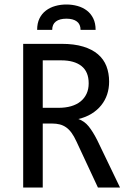

<svg xmlns="http://www.w3.org/2000/svg" viewBox="-20 -833 590 853"><path d="M513.2 0H415L319.8 -204.1Q309.1 -227.5 297.9 -242.9Q286.6 -258.3 273.7 -267.3Q260.7 -276.4 245.4 -280.3Q230 -284.2 210.9 -284.2H169.9V0H83V-638.2H253.9Q309.6 -638.2 349.6 -626Q389.6 -613.8 415.3 -591.8Q440.9 -569.8 452.9 -538.8Q464.8 -507.8 464.8 -470.2Q464.8 -440.4 456.1 -413.8Q447.3 -387.2 429.9 -365.5Q412.6 -343.8 387 -327.9Q361.3 -312 328.1 -304.2Q355 -294.9 373.8 -271.7Q392.6 -248.5 412.1 -210ZM374 -462.9Q374 -514.2 342 -539.6Q310.1 -564.9 252 -564.9H169.9V-354H240.2Q271 -354 295.7 -361.1Q320.3 -368.2 337.6 -382.1Q355 -396 364.5 -416.3Q374 -436.5 374 -462.9ZM337.9 -700.2Q337.9 -725.1 321.5 -737.5Q305.2 -750 274.9 -750Q244.6 -750 228.3 -737.5Q211.9 -725.1 211.9 -700.2H145Q145 -730 155.5 -751.2Q166 -772.5 184.1 -786.1Q202.1 -799.8 225.6 -806.4Q249 -813 274.9 -813Q300.8 -813 324.5 -806.4Q348.1 -799.8 366 -786.1Q383.8 -772.5 394.3 -751.2Q404.8 -730 404.8 -700.2ZM0 -638.2Z"/></svg>

Font: Code New Roman
Style: Regular
Weight: 400
Monospace: yes
Designer: Sam Radian
Foundry: Code New Roman
Version: Version 2.00 November 29, 2014